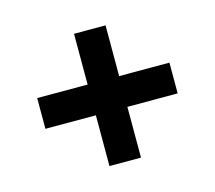

<svg xmlns="http://www.w3.org/2000/svg" viewBox="-71 -664 676 603"><g transform="rotate(-15 267.0 -363.0)"><path d="M215.5 -148.5V-313.5H51.5V-413.5H215.5V-578.5H318V-413.5H481.5V-313.5H318V-148.5Z"/></g></svg>

Font: Big Shoulders Text Thin ExtraBold
Style: Regular
Weight: 800
Version: Version 2.002